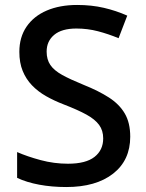

<svg xmlns="http://www.w3.org/2000/svg" viewBox="-20 -744 590 774"><path d="M505 -193Q505 -98 436 -44Q367 10 247 10Q189 10 138 0.5Q87 -9 49 -27V-131Q90 -113 144 -98.5Q198 -84 254 -84Q326 -84 361 -111.5Q396 -139 396 -186Q396 -218 379.5 -240.5Q363 -263 328.5 -282Q294 -301 237 -323Q198 -338 165.5 -356.5Q133 -375 109 -400Q85 -425 71.5 -458Q58 -491 58 -535Q58 -594 87 -636.5Q116 -679 168.5 -701.5Q221 -724 291 -724Q349 -724 398.5 -712.5Q448 -701 493 -681L458 -590Q417 -607 375 -618Q333 -629 288 -629Q229 -629 198.5 -603.5Q168 -578 168 -536Q168 -504 183 -482Q198 -460 230.5 -442Q263 -424 317 -402Q377 -378 419 -351Q461 -324 483 -286.5Q505 -249 505 -193Z"/></svg>

Font: Noto Sans NKo Unjoined Medium
Style: Regular
Weight: 500
Designer: Monotype Design Team
Foundry: Monotype Imaging Inc.
Version: Version 2.004